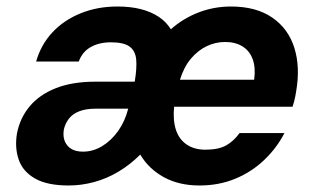

<svg xmlns="http://www.w3.org/2000/svg" viewBox="-20 -558 976 590"><path d="M191 12Q125 12 87.5 -9.5Q50 -31 37.5 -67.5Q25 -104 32 -147Q41 -195 71 -231Q101 -267 151.5 -287Q202 -307 273 -307H394Q401 -349 398.5 -375.5Q396 -402 378 -415Q360 -428 321 -428Q285 -428 259 -413.5Q233 -399 222 -369H91Q106 -421 141 -458.5Q176 -496 227.5 -517Q279 -538 341 -538Q381 -538 412.5 -530Q444 -522 467.5 -506.5Q491 -491 505 -468Q542 -501 589.5 -519.5Q637 -538 690 -538Q767 -538 816.5 -504Q866 -470 884.5 -411Q903 -352 890 -277Q889 -270 887.5 -262.5Q886 -255 884 -247Q882 -239 879 -230H515Q511 -189 520.5 -159.5Q530 -130 553.5 -114Q577 -98 611 -98Q652 -98 675.5 -111.5Q699 -125 716 -149H854Q831 -104 792.5 -67Q754 -30 703.5 -9Q653 12 593 12Q530 12 483.5 -13.5Q437 -39 411 -83Q380 -52 344 -30.5Q308 -9 269 1.5Q230 12 191 12ZM235 -92Q266 -92 294 -109Q322 -126 343 -155.5Q364 -185 374 -224H273Q244 -224 223.5 -216Q203 -208 191.5 -193Q180 -178 176 -159Q173 -138 179.5 -123Q186 -108 200 -100Q214 -92 235 -92ZM533 -313H761Q766 -350 756.5 -376Q747 -402 725 -415.5Q703 -429 672 -429Q642 -429 615 -416Q588 -403 566.5 -377.5Q545 -352 533 -313Z"/></svg>

Font: DM Sans 9pt
Style: Bold Italic
Weight: 700
Italic angle: -10°
Version: Version 4.004;gftools[0.9.30]